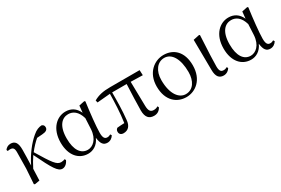

<svg xmlns="http://www.w3.org/2000/svg" viewBox="58 -1348 3190 2180"><g transform="rotate(-30 1652.5 -258.0)"><path d="M475 15C506 15 539 -9 557 -51L548 -67C537 -62 519 -57 499 -57C442 -57 407 -107 284 -311C322 -360 360 -400 399 -433L468 -438C518 -441 544 -456 544 -490C544 -516 529 -526 512 -531C478 -528 442 -518 396 -478C318 -413 239 -310 183 -195C185 -264 188 -334 188 -398C189 -493 159 -527 102 -527C69 -527 44 -509 29 -488L36 -470C46 -473 57 -474 68 -474C106 -474 121 -456 120 -402L117 -192L104 3L114 11L179 0C182 -51 183 -100 185 -151C215 -210 234 -240 264 -286C376 -53 417 15 475 15Z M814 14C876 14 941 -18 977 -100C987 -16 1014 15 1065 15C1102 15 1132 -7 1148 -35L1137 -52C1123 -44 1112 -39 1094 -39C1061 -39 1043 -60 1043 -127C1043 -204 1062 -380 1081 -518L1071 -526L998 -511L989 -421C955 -497 897 -531 825 -531C713 -531 603 -437 603 -251C603 -82 693 14 814 14ZM985 -353 978 -213C970 -82 895 -27 832 -27C742 -27 686 -107 686 -258C686 -425 757 -490 837 -490C898 -490 956 -454 985 -353Z M1677 15C1720 15 1751 -6 1770 -42L1761 -60C1745 -50 1730 -44 1705 -44C1667 -44 1645 -64 1643 -132L1637 -453L1794 -449L1791 -517H1405C1310 -517 1246 -502 1187 -468L1194 -438L1365 -453C1363 -337 1359 -211 1340 -83C1304 -82 1274 -80 1246 -77C1231 -67 1224 -54 1224 -34C1224 -6 1244 13 1277 13C1336 13 1375 -24 1381 -102C1393 -212 1395 -337 1395 -454H1585C1580 -328 1574 -205 1574 -114C1574 -21 1613 15 1677 15Z M2101 15C2220 15 2342 -75 2342 -263C2342 -439 2245 -531 2110 -531C1990 -531 1866 -438 1866 -258C1866 -70 1978 15 2101 15ZM2111 -18C2027 -18 1948 -105 1948 -295C1948 -415 2011 -498 2101 -498C2200 -498 2262 -391 2262 -221C2262 -106 2209 -18 2111 -18Z M2590 14C2630 14 2661 -11 2674 -35L2665 -52C2652 -45 2639 -39 2619 -39C2587 -39 2567 -54 2567 -118C2567 -196 2572 -283 2584 -519L2575 -525L2495 -508L2499 -112C2499 -20 2534 14 2590 14Z M2950 14C3012 14 3077 -18 3113 -100C3123 -16 3150 15 3201 15C3238 15 3268 -7 3284 -35L3273 -52C3259 -44 3248 -39 3230 -39C3197 -39 3179 -60 3179 -127C3179 -204 3198 -380 3217 -518L3207 -526L3134 -511L3125 -421C3091 -497 3033 -531 2961 -531C2849 -531 2739 -437 2739 -251C2739 -82 2829 14 2950 14ZM3121 -353 3114 -213C3106 -82 3031 -27 2968 -27C2878 -27 2822 -107 2822 -258C2822 -425 2893 -490 2973 -490C3034 -490 3092 -454 3121 -353Z"/></g></svg>

Font: Source Han Serif KR
Style: Regular
Weight: 400
Designer: Ryoko NISHIZUKA 西塚涼子 (kana & ideographs); Frank Grießhammer (Latin, Greek & Cyrillic); Wenlong ZHANG 张文龙 (bopomofo); San
Foundry: Adobe
Version: Version 2.001;hotconv 1.1.0;makeotfexe 2.6.0